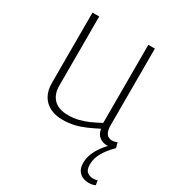

<svg xmlns="http://www.w3.org/2000/svg" viewBox="-180 -639 880 965"><g transform="rotate(30 260.0 -156.5)"><path d="M482 219Q463 219 446.5 211.5Q430 204 419.5 188Q409 172 409 144Q409 118 419.5 91.5Q430 65 449 39.5Q468 14 493 -8L491 6Q485 7 479 8.5Q473 10 467 10Q444 10 425 -4Q406 -18 401 -48Q370 -32 339.5 -18.5Q309 -5 277.5 2.5Q246 10 210 10Q168 10 137 -5.5Q106 -21 89 -51Q72 -81 72 -125V-532H111V-130Q111 -81 139 -52.5Q167 -24 223 -24Q254 -24 282.5 -31Q311 -38 339 -50.5Q367 -63 396 -79V-532H434V-88Q434 -64 440 -49.5Q446 -35 456 -29.5Q466 -24 477 -24Q492 -24 507 -31L515 -1Q495 18 478.5 40Q462 62 452 85.5Q442 109 442 136Q442 167 457 178Q472 189 490 189Q498 189 504.5 188Q511 187 516 185L520 211Q512 215 503 217Q494 219 482 219Z"/></g></svg>

Font: Georama ExtraLight
Style: Regular
Weight: 250
Version: Version 1.001